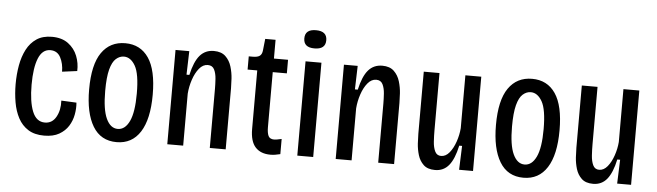

<svg xmlns="http://www.w3.org/2000/svg" viewBox="-46 -882 3666 1071"><g transform="rotate(5 1787.0 -346.5)"><path d="M225 12Q171 12 135.5 -10.5Q100 -33 79.5 -71.5Q59 -110 50.5 -159Q42 -208 42 -260Q42 -316 51 -366Q60 -416 80.5 -455.5Q101 -495 135.5 -518Q170 -541 221 -541Q277 -541 312.5 -514.5Q348 -488 364 -447.5Q380 -407 378 -363L294 -352Q294 -397 276 -431.5Q258 -466 219 -466Q174 -466 152.5 -413Q131 -360 131 -265Q131 -170 153 -115.5Q175 -61 223 -61Q264 -61 285.5 -99.5Q307 -138 304 -191L389 -187Q392 -155 385.5 -120Q379 -85 360.5 -55.5Q342 -26 309 -7Q276 12 225 12Z M631 13Q542 13 497.5 -61Q453 -135 453 -267Q453 -406 500 -473.5Q547 -541 632 -541Q717 -541 763 -473.5Q809 -406 809 -268Q809 -131 763 -59Q717 13 631 13ZM631 -61Q672 -61 696 -111.5Q720 -162 720 -267Q720 -377 694.5 -421.5Q669 -466 631 -466Q607 -466 586.5 -448Q566 -430 554.5 -386.5Q543 -343 543 -266Q543 -162 566.5 -111.5Q590 -61 631 -61Z M914 0V-528H991L987 -396H1003Q1020 -472 1050 -506.5Q1080 -541 1128 -541Q1170 -541 1193.5 -518.5Q1217 -496 1227 -462.5Q1237 -429 1239 -396Q1241 -363 1241 -342V0H1152V-331Q1152 -356 1150 -386.5Q1148 -417 1137.5 -438.5Q1127 -460 1101 -460Q1074 -460 1053 -434.5Q1032 -409 1019 -370Q1006 -331 1003 -291V0Z M1492 8Q1437 8 1407.5 -24.5Q1378 -57 1378 -126V-454H1324V-528H1346Q1374 -528 1386 -537.5Q1398 -547 1400 -568L1407 -633H1465V-528H1544V-452H1465V-144Q1465 -112 1473 -95Q1481 -78 1506 -78Q1517 -78 1547 -85V0Q1531 4 1518 6Q1505 8 1492 8Z M1642 0V-528H1731V0ZM1685 -604Q1624 -604 1624 -655Q1624 -706 1685 -706Q1747 -706 1747 -655Q1747 -604 1685 -604Z M1857 0V-528H1934L1930 -396H1946Q1963 -472 1993 -506.5Q2023 -541 2071 -541Q2113 -541 2136.5 -518.5Q2160 -496 2170 -462.5Q2180 -429 2182 -396Q2184 -363 2184 -342V0H2095V-331Q2095 -356 2093 -386.5Q2091 -417 2080.5 -438.5Q2070 -460 2044 -460Q2017 -460 1996 -434.5Q1975 -409 1962 -370Q1949 -331 1946 -291V0Z M2414 13Q2372 13 2349.5 -8.5Q2327 -30 2317.5 -61.5Q2308 -93 2306 -125.5Q2304 -158 2304 -180V-528H2392V-207Q2392 -177 2394 -144.5Q2396 -112 2406.5 -90Q2417 -68 2441 -68Q2467 -68 2487.5 -93Q2508 -118 2521 -156Q2534 -194 2537 -232V-528H2626V0H2548L2553 -134H2537Q2521 -59 2491.5 -23Q2462 13 2414 13Z M2909 13Q2820 13 2775.5 -61Q2731 -135 2731 -267Q2731 -406 2778 -473.5Q2825 -541 2910 -541Q2995 -541 3041 -473.5Q3087 -406 3087 -268Q3087 -131 3041 -59Q2995 13 2909 13ZM2909 -61Q2950 -61 2974 -111.5Q2998 -162 2998 -267Q2998 -377 2972.5 -421.5Q2947 -466 2909 -466Q2885 -466 2864.5 -448Q2844 -430 2832.5 -386.5Q2821 -343 2821 -266Q2821 -162 2844.5 -111.5Q2868 -61 2909 -61Z M3299 13Q3257 13 3234.5 -8.5Q3212 -30 3202.5 -61.5Q3193 -93 3191 -125.5Q3189 -158 3189 -180V-528H3277V-207Q3277 -177 3279 -144.5Q3281 -112 3291.5 -90Q3302 -68 3326 -68Q3352 -68 3372.5 -93Q3393 -118 3406 -156Q3419 -194 3422 -232V-528H3511V0H3433L3438 -134H3422Q3406 -59 3376.5 -23Q3347 13 3299 13Z"/></g></svg>

Font: Bricolage Grotesque 10pt Condensed
Style: Regular
Weight: 400
Width: 3
Designer: Mathieu Triay
Foundry: Atelier Triay
Version: Version 1.000; ttfautohint (v1.8.4.7-5d5b);gftools[0.9.29]